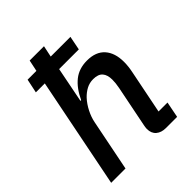

<svg xmlns="http://www.w3.org/2000/svg" viewBox="-206 -863 986 986"><g transform="rotate(-45 287.5 -370.0)"><path d="M27 0 147 -602H82L98 -678H162L175 -740H279L266 -678H409L394 -602H251L213 -409H218Q246 -469 285.5 -500.5Q325 -532 383 -532Q447 -532 480 -495Q513 -458 513 -392Q513 -376 511 -358.5Q509 -341 505 -322L458 -87H523L506 0H425Q392 0 372 -17Q352 -34 352 -66Q352 -72 353 -78Q354 -84 355 -90L400 -315Q403 -330 404.5 -344Q406 -358 406 -370Q406 -405 390 -423.5Q374 -442 338 -442Q311 -442 288.5 -430Q266 -418 247 -398Q225 -374 209 -342.5Q193 -311 187 -280L131 0Z"/></g></svg>

Font: IBM Plex Sans Medium
Style: Italic
Weight: 500
Italic angle: -11.31°
Designer: Mike Abbink, Paul van der Laan, Pieter van Rosmalen
Foundry: Bold Monday
Version: Version 3.201